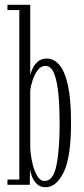

<svg xmlns="http://www.w3.org/2000/svg" viewBox="-20 -770 350 800"><path d="M170 10Q147.5 10 133.8 -3.2Q120 -16.5 113.2 -34.5Q106.5 -52.5 105 -66L104 0H11V-22H60.5V-728H11V-750H106V-457.5Q108.5 -468.5 116 -484.8Q123.5 -501 138 -513.5Q152.5 -526 175.5 -526Q204.5 -526 227.2 -499.8Q250 -473.5 263 -414.8Q276 -356 276 -259Q276 -114 245.2 -52Q214.5 10 170 10ZM166 -16Q202 -16 215.2 -81.2Q228.5 -146.5 228.5 -256.5Q228.5 -318.5 223.8 -373.2Q219 -428 206.2 -461.8Q193.5 -495.5 169.5 -495.5Q151 -495.5 137.5 -478Q124 -460.5 116 -436.2Q108 -412 106 -391V-154.5Q107.5 -124.5 114.5 -92.5Q121.5 -60.5 134.2 -38.2Q147 -16 166 -16Z"/></svg>

Font: Imbue 50pt ExtraLight
Style: Regular
Weight: 200
Designer: Tyler Finck
Foundry: Etcetera Type Company
Version: Version 1.102; ttfautohint (v1.8.3)